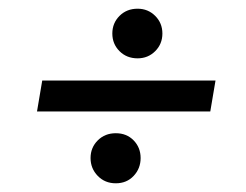

<svg xmlns="http://www.w3.org/2000/svg" viewBox="-20 -511 565 441"><path d="M296 -377Q271 -377 254.5 -393.5Q238 -410 238 -434Q238 -458 254.5 -474.5Q271 -491 296 -491Q320 -491 336.5 -474.5Q353 -458 353 -434Q353 -410 336.5 -393.5Q320 -377 296 -377ZM65 -255 77 -326H475L463 -255ZM246 -90Q221 -90 204.5 -107Q188 -124 188 -148Q188 -172 204.5 -188.5Q221 -205 246 -205Q271 -205 287 -188.5Q303 -172 303 -148Q303 -124 287 -107Q271 -90 246 -90Z"/></svg>

Font: DeepMind Sans
Style: Italic
Weight: 400
Italic angle: -10°
Designer: Jonny Pinhorn / Modifications: Colophon Foundry
Foundry: Colophon Foundry
Version: Version 1.002; ttfautohint (v1.8.2)